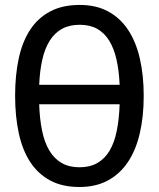

<svg xmlns="http://www.w3.org/2000/svg" viewBox="-20 -745 640 775"><path d="M560.1 -357.9Q560.1 -275.4 544.4 -207.5Q528.8 -139.6 496.6 -91.3Q464.4 -43 415.5 -16.6Q366.7 9.8 300.8 9.8Q231.4 9.8 182.4 -16.6Q133.3 -43 101.8 -91.3Q70.3 -139.6 55.7 -207.8Q41 -275.9 41 -358.9Q41 -441.9 55.7 -509.5Q70.3 -577.1 101.8 -625Q133.3 -672.9 182.9 -699Q232.4 -725.1 301.8 -725.1Q367.7 -725.1 416.3 -699Q464.8 -672.9 496.8 -624.8Q528.8 -576.7 544.4 -509Q560.1 -441.4 560.1 -357.9ZM300.8 -69.8Q343.3 -69.8 373.3 -87.2Q403.3 -104.5 422.6 -137.2Q441.9 -169.9 451.4 -217.3Q460.9 -264.6 462.9 -324.2H138.2Q140.1 -264.6 149.9 -217.3Q159.7 -169.9 179.2 -137.2Q198.7 -104.5 228.8 -87.2Q258.8 -69.8 300.8 -69.8ZM301.8 -645Q260.3 -645 230.5 -628.7Q200.7 -612.3 180.9 -581.1Q161.1 -549.8 150.9 -504.9Q140.6 -460 138.2 -402.8H462.9Q460.4 -460 450.2 -504.9Q439.9 -549.8 420.7 -581.1Q401.4 -612.3 372.1 -628.7Q342.8 -645 301.8 -645Z"/></svg>

Font: WenQuanYi Micro Hei Mono
Style: Regular
Weight: 400
Foundry: Ascender Corporation
Version: Version 0.2.0-beta